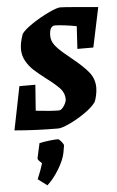

<svg xmlns="http://www.w3.org/2000/svg" viewBox="-67 -664 616 1007"><g transform="rotate(-5 241.0 -161.0)"><path d="M360 -398 367 -517Q337 -523 303.5 -527Q270 -531 254 -531Q224 -531 224 -479Q224 -452 241.5 -429Q259 -406 293 -378Q291 -380 328 -349Q383 -305 412 -269.5Q441 -234 441 -187Q441 -170 436.5 -148Q432 -126 426 -113Q409 -88 368.5 -59.5Q328 -31 285.5 -11Q243 9 224 9Q108 9 -6 -1L40 -230H124L114 -94Q191 -85 236 -85Q249 -85 262.5 -105.5Q276 -126 276 -141Q276 -173 253.5 -197.5Q231 -222 183 -258Q144 -288 121 -309Q98 -330 81.5 -359Q65 -388 65 -423Q65 -455 81 -501Q95 -522 138 -551Q181 -580 226.5 -601.5Q272 -623 289 -623Q303 -623 369.5 -617.5Q436 -612 488 -607L444 -398ZM93 265Q114 215 123 183Q122 182 111 171.5Q100 161 102 154L119 77Q141 72 170 68.5Q199 65 217 65Q223 65 235 80Q247 95 246 101L240 136Q233 175 203 224Q173 273 141 301Z"/></g></svg>

Font: Grenze ExtraBold
Style: Italic
Weight: 800
Italic angle: -10°
Designer: Renata Polastri
Foundry: Omnibus-Type
Version: Version 1.002; ttfautohint (v1.8)